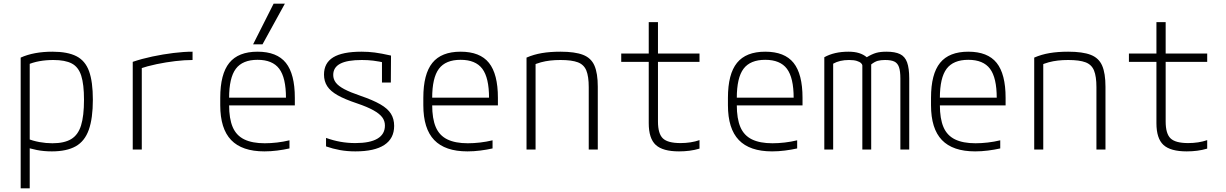

<svg xmlns="http://www.w3.org/2000/svg" viewBox="-20 -810 6640 1040"><path d="M92 -498Q163 -530 264 -530Q346 -530 394 -505.5Q442 -481 462.5 -424Q483 -367 483 -270Q483 -169 461 -107Q439 -45 390 -17.5Q341 10 261 10Q217 10 179.5 2.5Q142 -5 112 -16L126 -60Q158 -47 193.5 -40.5Q229 -34 264 -34Q328 -34 365.5 -56.5Q403 -79 419 -130.5Q435 -182 435 -270Q435 -353 420 -400Q405 -447 369 -466Q333 -485 269 -485Q229 -485 193 -478.5Q157 -472 126 -458L141 -489V210H92Z M699 -475Q749 -492 806 -504Q863 -516 919.5 -523Q976 -530 1023 -530V-485Q980 -485 929.5 -479Q879 -473 828.5 -462.5Q778 -452 734 -437L748 -461V0H699Z M1412 10Q1291 10 1232 -51.5Q1173 -113 1173 -240V-280Q1173 -409 1222 -469.5Q1271 -530 1375 -530Q1480 -530 1528.5 -469.5Q1577 -409 1577 -280V-239H1198V-281H1544L1529 -265V-279Q1529 -389 1492.5 -437.5Q1456 -486 1375 -486Q1294 -486 1257.5 -437.5Q1221 -389 1221 -279V-241Q1221 -167 1240.5 -121.5Q1260 -76 1303 -55Q1346 -34 1414 -34Q1446 -34 1480.5 -38Q1515 -42 1548 -50V-6Q1517 1 1481.5 5.5Q1446 10 1412 10ZM1402 -570H1351L1462 -790H1523Z M1905 10Q1861 10 1822 3Q1783 -4 1746 -17V-63Q1785 -49 1824 -42Q1863 -35 1905 -35Q1984 -35 2024.5 -59Q2065 -83 2065 -130Q2065 -155 2050.5 -174.5Q2036 -194 2003 -212.5Q1970 -231 1914 -250Q1848 -272 1809 -294Q1770 -316 1752.5 -343Q1735 -370 1735 -406Q1735 -469 1785 -499.5Q1835 -530 1938 -530Q1975 -530 2010 -525.5Q2045 -521 2098 -509L2097 -363H2049V-502L2075 -468Q2031 -478 2001.5 -481.5Q1972 -485 1940 -485Q1861 -485 1823 -465Q1785 -445 1785 -404Q1785 -381 1799 -362.5Q1813 -344 1845 -327Q1877 -310 1933 -291Q2000 -268 2040 -245Q2080 -222 2097.5 -194Q2115 -166 2115 -128Q2115 -60 2062 -25Q2009 10 1905 10Z M2512 10Q2391 10 2332 -51.5Q2273 -113 2273 -240V-280Q2273 -409 2322 -469.5Q2371 -530 2475 -530Q2580 -530 2628.5 -469.5Q2677 -409 2677 -280V-239H2298V-281H2644L2629 -265V-279Q2629 -389 2592.5 -437.5Q2556 -486 2475 -486Q2394 -486 2357.5 -437.5Q2321 -389 2321 -279V-241Q2321 -167 2340.5 -121.5Q2360 -76 2403 -55Q2446 -34 2514 -34Q2546 -34 2580.5 -38Q2615 -42 2648 -50V-6Q2617 1 2581.5 5.5Q2546 10 2512 10Z M2832 -498Q2871 -515 2915.5 -522.5Q2960 -530 3016 -530Q3094 -530 3138 -513Q3182 -496 3200 -454.5Q3218 -413 3218 -340V0H3169V-338Q3169 -396 3156 -428Q3143 -460 3110 -472.5Q3077 -485 3016 -485Q2986 -485 2960 -482Q2934 -479 2910 -472.5Q2886 -466 2860 -454L2881 -486V0H2832Z M3658 10Q3570 10 3532 -25Q3494 -60 3494 -143V-475H3345V-520H3494V-690H3544V-520H3769V-475H3544V-152Q3544 -86 3570.5 -60.5Q3597 -35 3666 -35Q3694 -35 3720 -39Q3746 -43 3769 -51V-5Q3742 3 3714.5 6.5Q3687 10 3658 10Z M4162 10Q4041 10 3982 -51.5Q3923 -113 3923 -240V-280Q3923 -409 3972 -469.5Q4021 -530 4125 -530Q4230 -530 4278.5 -469.5Q4327 -409 4327 -280V-239H3948V-281H4294L4279 -265V-279Q4279 -389 4242.5 -437.5Q4206 -486 4125 -486Q4044 -486 4007.5 -437.5Q3971 -389 3971 -279V-241Q3971 -167 3990.5 -121.5Q4010 -76 4053 -55Q4096 -34 4164 -34Q4196 -34 4230.5 -38Q4265 -42 4298 -50V-6Q4267 1 4231.5 5.5Q4196 10 4162 10Z M4445 0V-500Q4472 -515 4504.5 -522.5Q4537 -530 4576 -530Q4609 -530 4633 -522.5Q4657 -515 4675 -500Q4703 -517 4725.5 -523.5Q4748 -530 4782 -530Q4828 -530 4855 -517Q4882 -504 4893.5 -472Q4905 -440 4905 -385V0H4857V-385Q4857 -425 4849.5 -446.5Q4842 -468 4824.5 -476.5Q4807 -485 4774 -485Q4751 -485 4734.5 -480.5Q4718 -476 4699 -461V0H4651V-456Q4651 -461 4644 -468Q4637 -475 4621 -480Q4605 -485 4579 -485Q4528 -485 4493 -465V0Z M5262 10Q5141 10 5082 -51.5Q5023 -113 5023 -240V-280Q5023 -409 5072 -469.5Q5121 -530 5225 -530Q5330 -530 5378.5 -469.5Q5427 -409 5427 -280V-239H5048V-281H5394L5379 -265V-279Q5379 -389 5342.5 -437.5Q5306 -486 5225 -486Q5144 -486 5107.5 -437.5Q5071 -389 5071 -279V-241Q5071 -167 5090.5 -121.5Q5110 -76 5153 -55Q5196 -34 5264 -34Q5296 -34 5330.5 -38Q5365 -42 5398 -50V-6Q5367 1 5331.5 5.5Q5296 10 5262 10Z M5582 -498Q5621 -515 5665.5 -522.5Q5710 -530 5766 -530Q5844 -530 5888 -513Q5932 -496 5950 -454.5Q5968 -413 5968 -340V0H5919V-338Q5919 -396 5906 -428Q5893 -460 5860 -472.5Q5827 -485 5766 -485Q5736 -485 5710 -482Q5684 -479 5660 -472.5Q5636 -466 5610 -454L5631 -486V0H5582Z M6408 10Q6320 10 6282 -25Q6244 -60 6244 -143V-475H6095V-520H6244V-690H6294V-520H6519V-475H6294V-152Q6294 -86 6320.5 -60.5Q6347 -35 6416 -35Q6444 -35 6470 -39Q6496 -43 6519 -51V-5Q6492 3 6464.5 6.5Q6437 10 6408 10Z"/></svg>

Font: M PLUS Code Latin SemiExpanded Light
Style: Regular
Weight: 300
Width: 6
Designer: Coji Morishita
Foundry: UNDERFOREST DESIGN
Version: Version 1.002; ttfautohint (v1.8.3)